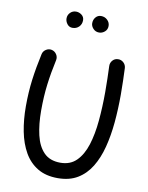

<svg xmlns="http://www.w3.org/2000/svg" viewBox="-103 -1016 866 1127"><g transform="rotate(10 329.5 -452.5)"><path d="M155.8 -696.8Q174.3 -692.4 184.8 -676.3Q195.3 -660.2 191.4 -641.6Q174.3 -563.5 165.3 -491.9Q156.2 -420.4 156.2 -335.9Q156.2 -253.9 171.1 -189.9Q186 -126 221.7 -89.6Q257.3 -53.2 320.3 -53.2Q378.9 -53.2 415.8 -90.1Q452.6 -127 472.7 -190.4Q492.7 -253.9 500.2 -335.9Q507.8 -418 507.8 -507.8Q507.8 -543 506.8 -587.9Q505.9 -632.8 504.4 -662.6Q503.9 -681.6 516.6 -695.8Q529.3 -710 548.3 -710.4Q566.9 -711.4 581.1 -698.7Q595.2 -686 596.7 -667Q598.1 -637.2 599.4 -590.8Q600.6 -544.4 600.6 -507.8Q600.6 -422.4 593.3 -342Q585.9 -261.7 568.1 -192.9Q550.3 -124 518.6 -72Q486.8 -20 438.2 9.3Q389.6 38.6 320.3 38.6Q249 38.6 200 9Q150.9 -20.5 120.8 -73Q90.8 -125.5 77.1 -195.1Q63.5 -264.6 63.5 -344.7Q63.5 -428.2 73.2 -503.4Q83 -578.6 101.1 -661.1Q105 -679.7 121.3 -690.2Q137.7 -700.7 155.8 -696.8ZM460 -892.6Q460 -871.1 444.8 -858.2Q429.7 -845.2 411.1 -845.2Q390.1 -845.2 376.2 -860.1Q362.3 -875 362.3 -892.1Q362.3 -913.6 375 -928.2Q387.7 -942.9 406.7 -942.9Q429.2 -942.9 444.6 -928Q460 -913.1 460 -892.6ZM306.6 -899.4Q306.6 -876 291.3 -860.6Q275.9 -845.2 252.4 -845.2Q232.9 -845.2 220.9 -860.8Q209 -876.5 209 -894Q209 -914.1 223.1 -928.5Q237.3 -942.9 257.8 -942.9Q275.9 -942.9 291.3 -931.2Q306.6 -919.4 306.6 -899.4Z"/></g></svg>

Font: Mikhak-DS2-FD Medium
Style: Regular
Weight: 500
Designer: Amin Abedi
Version: Version 3.4